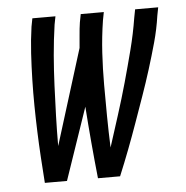

<svg xmlns="http://www.w3.org/2000/svg" viewBox="-43 -562 587 605"><g transform="rotate(-5 250.0 -260.0)"><path d="M75 0Q72 -41 69.5 -81.5Q67 -122 65.5 -163Q64 -204 63.5 -245Q63 -286 64 -327.5Q65 -369 67.5 -410.5Q70 -452 76 -494L81 -520H154L149 -494Q142 -446 138 -398Q134 -350 132 -302.5Q130 -255 128.5 -207.5Q127 -160 127 -112L221 -414Q223 -434 224.5 -454Q226 -474 229 -494L234 -520H307L302 -494Q294 -443 291 -392.5Q288 -342 288 -292Q288 -242 288.5 -192.5Q289 -143 291 -93Q307 -143 323 -193Q339 -243 353 -293Q367 -343 380 -393.5Q393 -444 401 -494L406 -520H479L474 -494Q468 -452 456.5 -410.5Q445 -369 432 -327.5Q419 -286 404.5 -245Q390 -204 375.5 -163Q361 -122 345.5 -81.5Q330 -41 313 0H243Q237 -57 232 -114Q227 -171 223 -228L145 0Z"/></g></svg>

Font: Iosevka Oblique
Style: Regular
Weight: 400
Italic angle: -9°
Monospace: yes
Designer: Belleve Invis
Foundry: Belleve Invis
Version: Version 32.5.0; ttfautohint (v1.8.4)